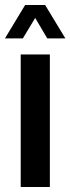

<svg xmlns="http://www.w3.org/2000/svg" viewBox="-40 -744 280 764"><path d="M42.4 0V-527.2H158.4V0ZM-20.3 -591.2 60.1 -724.2H139.5L220.1 -591.2H148.1L79.6 -707.3H121L50.9 -591.2Z"/></svg>

Font: Archivo SemiBold ExtraCondensed
Style: Regular
Weight: 600
Width: 2
Version: Version 2.001